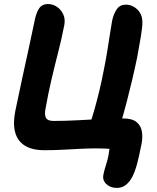

<svg xmlns="http://www.w3.org/2000/svg" viewBox="-20 -735 778 951"><path d="M558.2 195.8Q527.4 195.8 507.1 177.1Q486.8 158.4 492 131.4Q494.6 116.8 499.4 100.4Q504.2 84 509.2 67.7Q514.2 51.4 516.8 37Q519.8 21.2 521.6 7.1Q523.4 -7 524.2 -17L543.8 5Q525.2 2 503.7 1Q482.2 0 458.4 0Q420.2 0 379.2 2Q338.2 4 293.8 6.5Q249.4 9 199.4 9Q139.4 9 103.1 -13.7Q66.8 -36.4 55.1 -79.7Q43.4 -123 55.6 -184.2Q72.6 -267.4 89.8 -346.2Q107 -425 122.7 -496.9Q138.4 -568.8 151.2 -630.8Q157.4 -665.8 171.9 -690.4Q186.4 -715 217.4 -715Q241.8 -715 262.5 -700.9Q283.2 -686.8 293.7 -663.1Q304.2 -639.4 298.2 -609.4Q285.4 -543.4 268.4 -477.3Q251.4 -411.2 235.1 -341.7Q218.8 -272.2 205.4 -196.6Q199.4 -165.4 207.9 -150.7Q216.4 -136 245.4 -136Q301.2 -136 360.1 -139.1Q419 -142.2 477.3 -145.3Q535.6 -148.4 589.6 -148.4Q634.8 -148.4 656.5 -130.3Q678.2 -112.2 682.8 -83.7Q687.4 -55.2 681.2 -23Q669.4 37.4 659.3 75.5Q649.2 113.6 635.2 141.2Q622.6 165.2 603.9 180.5Q585.2 195.8 558.2 195.8ZM570.8 -101.2 426.2 -123.6Q436.4 -152.2 447.9 -192.7Q459.4 -233.2 471.3 -282.2Q483.2 -331.2 493.6 -385.4Q504 -435.8 511.7 -484.4Q519.4 -533 525.5 -572.2Q531.6 -611.4 535.4 -632.4Q542.8 -667 558.5 -689.5Q574.2 -712 603.2 -712Q623.4 -712 641.9 -701.8Q660.4 -691.6 672.5 -672.8Q684.6 -654 685.2 -628.2Q685.8 -603.2 678.3 -557.6Q670.8 -512 659.8 -453Q649.4 -401.8 636.1 -345.1Q622.8 -288.4 607 -227.5Q591.2 -166.6 570.8 -101.2Z"/></svg>

Font: Shantell Sans Light
Style: Italic
Weight: 300
Italic angle: -11°
Designer: Stephen Nixon, Anya Danilova, Shantell Martin
Foundry: Arrow Type
Version: Version 1.008;[ac192a2d6]